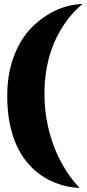

<svg xmlns="http://www.w3.org/2000/svg" viewBox="-20 -802 421 932"><path d="M380.9 -782.2Q329.1 -741.2 288.1 -678.7Q270.5 -652.3 253.9 -618.7Q237.3 -585 224.4 -543.7Q211.4 -502.4 203.6 -453.4Q195.8 -404.3 195.8 -347.2Q195.8 -291.5 203.1 -242.2Q210.4 -192.9 222.4 -150.4Q234.4 -107.9 249.5 -72Q264.6 -36.1 280.8 -7.3Q318.4 60.5 366.2 109.9Q353 109.9 331.1 107.2Q309.1 104.5 281.7 96.7Q254.4 88.9 224.1 74.7Q193.8 60.5 164.3 37.6Q134.8 14.6 107.7 -18.6Q80.6 -51.8 60.1 -97.2Q39.6 -142.6 27.3 -201.9Q15.1 -261.2 15.1 -336.9Q15.1 -420.4 33.4 -485.8Q51.8 -551.3 81.8 -600.8Q111.8 -650.4 150.4 -684.8Q189 -719.2 229.5 -741Q270 -762.7 309.6 -772.5Q349.1 -782.2 380.9 -782.2Z"/></svg>

Font: Spicy Rice
Style: Regular
Weight: 400
Version: Version 1.000